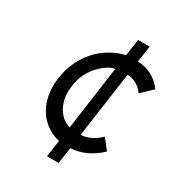

<svg xmlns="http://www.w3.org/2000/svg" viewBox="-168 -810 852 919"><g transform="rotate(30 258.5 -350.0)"><path d="M378 -611 391 -700H327L314 -608Q278 -600 244 -582Q210 -564 180 -536Q103 -460 88 -350Q73 -240 128 -164Q150 -136 178 -118Q206 -100 241 -92L228 0H292L305 -89Q393 -94 465 -163L421 -220Q398 -197 372 -184Q346 -171 316 -169L367 -531Q424 -527 457 -480L517 -537Q465 -606 378 -611ZM302 -526 253 -174Q233 -179 217 -191Q201 -203 189 -220Q152 -274 163 -350Q168 -389 184 -421.5Q200 -454 226 -480Q243 -497 262 -509Q281 -521 302 -526Z"/></g></svg>

Font: Unageo
Style: Regular-Italic
Weight: 400
Designer: Richard Sepsi
Foundry: Richard Sepsi
Version: Version 2.000